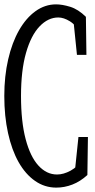

<svg xmlns="http://www.w3.org/2000/svg" viewBox="-27 -854 435 880"><path d="M231 5.9Q177.7 5.9 133.8 -24.7Q89.8 -55.2 58.3 -110.8Q26.9 -166.5 9.8 -244.1Q-7.3 -321.8 -7.3 -414.1Q-7.3 -504.9 10.5 -582Q28.3 -659.2 60.3 -715.3Q92.3 -771.5 135.7 -802.7Q179.2 -834 230 -834Q258.3 -834 294.9 -822.8Q331.5 -811.5 366.7 -776.9L369.1 -602.5H325.7L307.6 -779.8L351.1 -763.2V-691.9Q321.8 -738.8 293.5 -756.3Q265.1 -773.9 240.2 -773.9Q193.4 -773.9 154.3 -732.9Q115.2 -691.9 92.3 -611.8Q69.3 -531.7 69.3 -414.1Q69.3 -296.4 90.6 -216.1Q111.8 -135.7 149.2 -95Q186.5 -54.2 234.4 -54.2Q264.2 -54.2 296.6 -71.8Q329.1 -89.4 358.4 -130.9V-64.9L314 -48.3L332.5 -226.1H376L373.5 -51.8Q340.8 -22 304.7 -8.1Q268.6 5.9 231 5.9Z"/></svg>

Font: Scarab Serif
Style: Condensed
Weight: 400
Designer: John Roberts
Foundry: Scarab
Version: 1.0